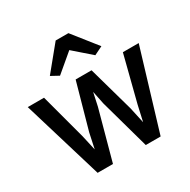

<svg xmlns="http://www.w3.org/2000/svg" viewBox="-182 -999 1171 1181"><g transform="rotate(-30 404.0 -409.0)"><path d="M180 8 10 -557H125.5L212 -234.5L236.5 -125.5L259.5 -233.5L350 -557H463L553.5 -234.5L578 -122L602.5 -231L685.5 -557H798L627.5 8H522L424 -344L405 -437L385 -344L289 8ZM278.5 -625 223.5 -655 363.5 -826H454L589.5 -655L529.5 -625.5L406.5 -733Z"/></g></svg>

Font: Merriweather Sans
Style: Regular
Weight: 400
Designer: Eben Sorkin
Foundry: Eben Sorkin
Version: Version 1.008; ttfautohint (v1.7.19-72a1) -l 8 -r 50 -G 200 